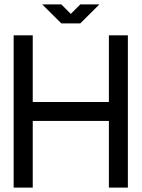

<svg xmlns="http://www.w3.org/2000/svg" viewBox="-20 -859 648 879"><path d="M478.5 -697.3H565.4V0H478.5V-305.2H129.9V0H42.5V-697.3H129.9V-392.1H478.5ZM347.7 -752H260.7L173.3 -838.9H260.7L304.2 -795.4L347.7 -838.9H435.1Z"/></svg>

Font: Qaz
Style: Regular
Weight: 400
Designer: GGBotNet
Foundry: f0n7
Version: 0.70